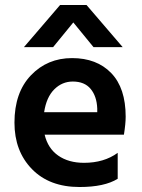

<svg xmlns="http://www.w3.org/2000/svg" viewBox="-20 -745 569 770"><path d="M452 -28Q399 5 299 5Q178 5 108 -67Q38 -139 38 -253Q38 -374 104 -443Q170 -512 269 -512Q368 -512 426 -452Q484 -392 484 -277Q484 -249 477 -205H159Q172 -150 213.5 -121Q255 -92 317 -92Q397 -92 452 -132ZM272 -418Q229 -418 197.5 -386.5Q166 -355 157 -295H370V-310Q368 -359 343.5 -388.5Q319 -418 272 -418ZM193 -556H76L221 -725H327L472 -556H355L274 -655Z"/></svg>

Font: Hind Madurai SemiBold
Style: Regular
Weight: 600
Designer: Jyotish Sonowal
Foundry: Indian Type Foundry
Version: Version 1.001;PS 1.0;hotconv 1.0.86;makeotf.lib2.5.63406; tt